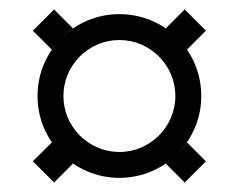

<svg xmlns="http://www.w3.org/2000/svg" viewBox="-20 -513 500 402"><path d="M88.4 -214.8 48.8 -175.3 93.3 -130.9 132.8 -170.4C124.5 -176.8 116.2 -183.6 108.9 -190.9C101.6 -198.2 94.7 -206.5 88.4 -214.8ZM48.8 -448.7 88.4 -409.2C94.7 -418 101.6 -425.8 108.9 -433.1C116.2 -440.9 124.5 -447.8 132.8 -453.6L93.3 -493.2ZM58.6 -312C58.6 -264.6 77.6 -221.7 108.9 -190.9C139.6 -159.7 182.6 -140.6 230 -140.6C277.3 -140.6 320.3 -159.7 351.1 -190.9C382.3 -221.7 401.4 -264.6 401.4 -312C401.4 -359.4 382.3 -401.9 352.1 -433.1C358.9 -425.8 365.7 -418 371.6 -409.2L411.1 -448.7L366.7 -493.2L327.1 -453.6C332 -450.2 336.9 -446.3 341.8 -442.4C312 -467.8 272.9 -483.4 230 -483.4C182.6 -483.4 139.6 -464.4 108.9 -433.1C77.6 -402.3 58.6 -359.4 58.6 -312ZM112.8 -312C112.8 -376.5 165.5 -429.2 230 -429.2C294.4 -429.2 347.2 -376.5 347.2 -312C347.2 -247.6 294.4 -194.8 230 -194.8C165.5 -194.8 112.8 -247.6 112.8 -312ZM327.1 -170.4 366.7 -130.9 411.1 -175.3 371.6 -214.8C365.7 -206.5 358.9 -198.2 351.1 -190.9C343.8 -183.6 335.9 -176.8 327.1 -170.4Z"/></svg>

Font: Faust Sans
Style: Regular
Weight: 400
Designer: Andreas Faust
Version: Version 1.003;Glyphs 3.1.2 (3151)